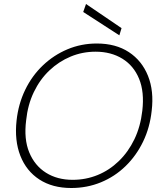

<svg xmlns="http://www.w3.org/2000/svg" viewBox="-20 -930 809 962"><path d="M337 12Q243 12 177.5 -30.5Q112 -73 82 -149.5Q52 -226 63 -326Q72 -409 106 -479.5Q140 -550 194.5 -602Q249 -654 318 -683Q387 -712 465 -712Q560 -712 625.5 -669Q691 -626 721.5 -550Q752 -474 740 -375Q731 -291 697 -220.5Q663 -150 609 -97.5Q555 -45 485.5 -16.5Q416 12 337 12ZM344 -29Q410 -29 469 -53Q528 -77 575.5 -123Q623 -169 653.5 -232.5Q684 -296 693 -375Q704 -469 677 -535Q650 -601 593 -636Q536 -671 459 -671Q393 -671 334 -646.5Q275 -622 227.5 -577Q180 -532 149.5 -468.5Q119 -405 111 -327Q99 -233 126.5 -166.5Q154 -100 210.5 -64.5Q267 -29 344 -29ZM578 -753 397 -870 411 -910 589 -789Z"/></svg>

Font: DM Sans ExtraLight
Style: Italic
Weight: 250
Italic angle: -10°
Designer: Colophon Foundry, Jonny Pinhorn
Foundry: Colophon Foundry
Version: Version 4.004;gftools[0.9.30]